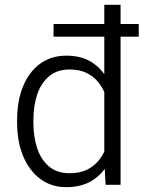

<svg xmlns="http://www.w3.org/2000/svg" viewBox="-20 -770 598 800"><path d="M203.1 -617.2V-669.9H558.1V-617.2ZM255.9 9.8Q193.4 9.8 147.5 -24.7Q101.6 -59.1 76.4 -119.6Q51.3 -180.2 51.3 -258.8V-269Q51.3 -350.6 76.4 -411.1Q101.6 -471.7 147.7 -504.9Q193.8 -538.1 256.8 -538.1Q319.8 -538.1 363 -510.3Q406.2 -482.4 431.9 -432.6Q457.5 -382.8 466.3 -315.4V-206.1Q458.5 -142.6 433.3 -94Q408.2 -45.4 364.3 -17.8Q320.3 9.8 255.9 9.8ZM269.5 -48.3Q318.4 -48.3 351.1 -67.4Q383.8 -86.4 403.6 -118.4Q423.3 -150.4 432.6 -188V-331.1Q427.2 -356.9 416 -383.3Q404.8 -409.7 386 -431.6Q367.2 -453.6 338.9 -467Q310.5 -480.5 270.5 -480.5Q218.3 -480.5 184.6 -452.4Q150.9 -424.3 135 -376.2Q119.1 -328.1 119.1 -269V-258.8Q119.1 -199.7 135 -152.1Q150.9 -104.5 184.3 -76.4Q217.8 -48.3 269.5 -48.3ZM419.9 0 414.6 -102.5V-750H482.4V0Z"/></svg>

Font: Heebo Light
Style: Regular
Weight: 300
Designer: Oded Ezer
Foundry: Ezer Type House
Version: Version 3.100